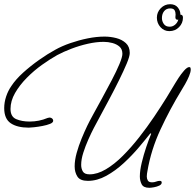

<svg xmlns="http://www.w3.org/2000/svg" viewBox="-26 -862 927 913"><path d="M684 31Q656 31 647.5 14Q639 -3 639 -23Q639 -51 648 -88.5Q657 -126 669.5 -163Q682 -200 693 -226L689 -228Q667 -200 634.5 -161.5Q602 -123 562.5 -86.5Q523 -50 479.5 -26Q436 -2 392 -2Q355 -2 342 -22.5Q329 -43 329 -71Q329 -100 338.5 -134.5Q348 -169 362 -203Q376 -237 389 -264Q398 -283 417.5 -318.5Q437 -354 460.5 -397Q484 -440 506 -482Q528 -524 542 -557.5Q556 -591 556 -606Q556 -628 542.5 -640Q529 -652 508.5 -657.5Q488 -663 467 -663Q432 -663 392 -654Q352 -645 314 -630.5Q276 -616 246 -600Q212 -581 173.5 -553.5Q135 -526 101 -491.5Q67 -457 45.5 -419.5Q24 -382 24 -344Q24 -307 51 -295.5Q78 -284 115 -284Q160 -284 200 -301Q206 -303 209 -303Q217 -303 222 -298.5Q227 -294 227 -288Q227 -279 212 -273Q197 -267 176 -263Q155 -259 136.5 -257Q118 -255 111 -255Q56 -255 25 -276Q-6 -297 -6 -348Q-6 -375 3 -402.5Q12 -430 28 -453Q49 -485 84.5 -517Q120 -549 160.5 -577.5Q201 -606 236 -625Q268 -643 308.5 -657Q349 -671 391 -679.5Q433 -688 471 -688Q499 -688 526.5 -681Q554 -674 572.5 -657Q591 -640 591 -610Q591 -594 576.5 -559.5Q562 -525 540 -480.5Q518 -436 494 -391Q470 -346 450 -309Q430 -272 420 -253Q408 -230 394 -198.5Q380 -167 370 -135.5Q360 -104 360 -78Q360 -60 368 -46.5Q376 -33 400 -33Q437 -33 477.5 -57Q518 -81 558 -121Q598 -161 636 -209.5Q674 -258 707 -307Q740 -356 766 -398Q792 -440 807 -466Q811 -473 823 -491.5Q835 -510 849.5 -526.5Q864 -543 874 -543Q879 -543 880 -539Q881 -535 881 -532Q881 -519 873 -500Q865 -481 854.5 -462.5Q844 -444 837 -433Q782 -343 737 -246Q692 -149 675 -48Q674 -42 673 -36Q672 -30 672 -23Q672 -12 677 -3.5Q682 5 697 5Q708 5 716.5 1.5Q725 -2 734 -2Q743 -2 743 6Q743 15 731.5 20.5Q720 26 706 28.5Q692 31 684 31ZM844 -778Q844 -752 825.5 -733Q807 -714 779 -714Q754 -714 737 -733Q720 -752 720 -778Q720 -804 738.5 -823Q757 -842 783 -842Q807 -842 819.5 -826.5Q832 -811 832 -792H833Q844 -792 844 -778ZM744 -776Q744 -761 753 -748Q762 -735 781 -735Q795 -735 806.5 -744.5Q818 -754 822 -769L819 -768Q808 -768 808 -780Q808 -784 808.5 -786.5Q809 -789 809 -793Q809 -805 804 -813.5Q799 -822 783 -822Q765 -822 754.5 -809Q744 -796 744 -776Z"/></svg>

Font: Ms Madi
Style: Regular
Weight: 400
Designer: Robert E. Leuschke
Foundry: Robert E. Leuschke
Version: Version 1.010; ttfautohint (v1.8.3)